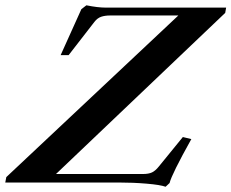

<svg xmlns="http://www.w3.org/2000/svg" viewBox="-81 -692 877 728"><path d="M546.9 16.1Q526.9 8.8 475.1 4.4Q423.3 0 367.7 0H-61L-57.1 -20.5L595.2 -633.3H336.9Q316.9 -633.3 302.5 -628.4Q288.1 -623.5 276.9 -608.9L179.2 -482.9H148.9L227.5 -657.2L246.6 -671.9Q289.6 -663.1 320.8 -663.1H776.4L772.9 -643.1L131.3 -32.2H460.9Q482.4 -32.2 495.4 -38.3Q508.3 -44.4 521.5 -61L612.3 -172.4L644.5 -164.6Q569.8 -30.8 562 2Z"/></svg>

Font: Elstob SemiBold
Style: Italic
Weight: 600
Italic angle: -20°
Designer: Peter S. Baker
Version: Version 1.015